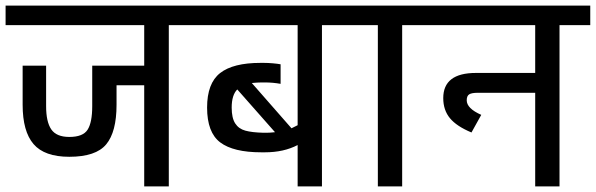

<svg xmlns="http://www.w3.org/2000/svg" viewBox="-30 -667 2132 687"><path d="M684 -647V-577H574V0H486V-362H387V-292Q387 -195 350 -150.5Q313 -106 218 -106Q129 -106 90 -151.5Q51 -197 51 -292V-432H135V-287Q135 -231 153.5 -204Q172 -177 218 -177Q267 -177 283.5 -203Q300 -229 300 -287V-432H486V-577H-10V-647Z M1232 -647V-577H1122V0H1035V-148Q985 -122 918 -122H905Q805 -122 758 -157.5Q711 -193 711 -282Q711 -369 757.5 -405.5Q804 -442 902 -442H914Q929 -442 946 -440.5Q963 -439 974 -437V-367Q946 -372 918 -372H906Q893 -372 871 -370L1013 -208L1035 -219V-577H664V-647ZM925 -192Q936 -192 954 -194L819 -347Q799 -327 799 -282Q799 -245 811.5 -225.5Q824 -206 848 -199.5Q872 -193 912 -192Z M1519 -577H1409V0H1322V-577H1212V-647H1519Z M2082 -647V-577H1972V0H1885V-335H1680Q1658 -335 1649 -329.5Q1640 -324 1640 -308Q1640 -279 1692 -256L1657 -193Q1604 -215 1580 -244Q1556 -273 1556 -316Q1556 -406 1673 -406H1885V-577H1499V-647Z"/></svg>

Font: Biryani
Style: Regular
Weight: 400
Designer: Dan Reynolds and Mathieu Reguer
Foundry: Dan Reynolds and Mathieu Reguer
Version: Version 1.004; ttfautohint (v1.1) -l 5 -r 5 -G 72 -x 0 -D la